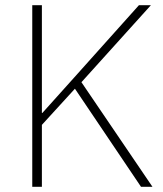

<svg xmlns="http://www.w3.org/2000/svg" viewBox="-20 -718 627 738"><path d="M268 -377 141 -238V0H104V-698H141V-284H143L266 -421L514 -698H560L293 -402L566 0H522Z"/></svg>

Font: IBM Plex Sans ExtLt
Style: Regular
Weight: 200
Designer: Mike Abbink, Paul van der Laan, Pieter van Rosmalen
Foundry: Bold Monday
Version: Version 3.005